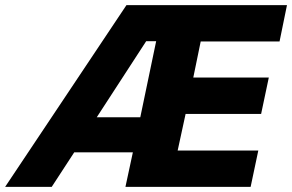

<svg xmlns="http://www.w3.org/2000/svg" viewBox="-58 -730 1141 750"><path d="M-38 0H144L232 -135H461L432 0H921L951 -142H636L667 -285H962L992 -427H697L726 -568H1034L1063 -710H436ZM552 -569 490 -272H320L513 -569Z"/></svg>

Font: Geist ExtraBold
Style: Italic
Weight: 800
Italic angle: -12°
Designer: Basement.studio, Andrés Briganti, Mateo Zaragoza
Foundry: Basement.studio, Vercel, Andrés Briganti, Guido Ferreyra, Mateo Zaragoza
Version: Version 1.500